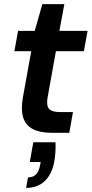

<svg xmlns="http://www.w3.org/2000/svg" viewBox="-20 -646 446 934"><path d="M231 0Q175 0 140 -18Q105 -36 93 -74Q81 -112 91 -170L132 -397H50L68 -496H149L186 -626H293L269 -496H406L388 -397H252L211 -169Q205 -130 219.5 -115.5Q234 -101 269 -101H335L317 0ZM107 268 116 217Q141 217 155.5 202Q170 187 175 157L178 142H125L142 46H250Q251 70 249.5 94Q248 118 244 140Q233 201 198 234.5Q163 268 107 268Z"/></svg>

Font: DM Sans 28pt SemiBold
Style: Italic
Weight: 600
Italic angle: -10°
Version: Version 4.004;gftools[0.9.30]